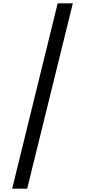

<svg xmlns="http://www.w3.org/2000/svg" viewBox="-20 -962 516 1152"><path d="M326 -942C326 -942 53 170 53 170C53 170 143 170 143 170C143 170 417 -942 417 -942C417 -942 326 -942 326 -942Z"/></svg>

Font: Girnar Poppins
Style: Regular
Weight: 500
Designer: Ninad Kale (Devanagari), Jonny Pinhorn (Latin)
Foundry: Indian Type Foundry
Version: ""